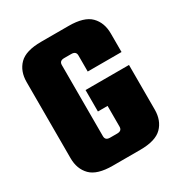

<svg xmlns="http://www.w3.org/2000/svg" viewBox="-154 -752 810 861"><g transform="rotate(-30 250.5 -321.0)"><path d="M210 -505V-137Q210 -126 216 -120.5Q222 -115 235 -115H258V0H182Q102 0 68.5 -34Q35 -68 35 -124V-518Q35 -574 68.5 -608Q102 -642 182 -642H262V-527H235Q222 -527 216 -521.5Q210 -516 210 -505ZM471 -355V-244H246V-355ZM296 -422V-505Q296 -516 290 -521.5Q284 -527 271 -527H244V-642H324Q404 -642 437.5 -608Q471 -574 471 -518V-422ZM296 -137V-278H471V-124Q471 -68 437.5 -34Q404 0 324 0H248V-115H271Q284 -115 290 -120.5Q296 -126 296 -137Z"/></g></svg>

Font: Teko Variable Light
Style: Regular
Weight: 300
Designer: Manushi Parikh, Jonny Pinhorn
Foundry: Indian Type Foundry
Version: Version 3.000